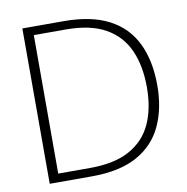

<svg xmlns="http://www.w3.org/2000/svg" viewBox="-79 -776 829 852"><g transform="rotate(-10 335.5 -350.0)"><path d="M77 0V-700H262Q387 -700 466.5 -658.5Q546 -617 584.5 -538Q623 -459 623 -347Q623 -244 586.5 -165.5Q550 -87 471.5 -43.5Q393 0 266 0ZM122 -38H265Q375 -38 443.5 -75.5Q512 -113 544 -182Q576 -251 576 -347Q576 -444 544.5 -514.5Q513 -585 445 -623.5Q377 -662 265 -662H122Z"/></g></svg>

Font: DM Sans 16pt ExtraLight
Style: Regular
Weight: 250
Version: Version 4.004;gftools[0.9.30]